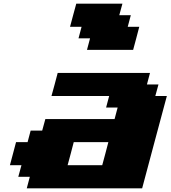

<svg xmlns="http://www.w3.org/2000/svg" viewBox="-20 -1020 924 1040"><path d="M125 0H750Q772 -83 816.7 -250Q861.3 -417 883.8 -500H821.3L838.4 -562.5H775.9L792.5 -625H292.5Q287.1 -604 275.9 -562.3Q264.6 -520.5 258.8 -500H571.3L554.7 -437.5H617.2L600.6 -375H225.6L208.5 -312.5H146L129.4 -250H66.9Q61.5 -229 50.3 -187.3Q39.1 -145.5 33.7 -125H96.2L79.1 -62.5H141.6ZM533.7 -125H346.2Q352.1 -145.5 363 -187.3Q374 -229 379.4 -250H566.9Q561.5 -229 550.5 -187.3Q539.6 -145.5 533.7 -125ZM451.2 -750H701.2Q707 -771 718 -812.5Q729 -854 734.4 -875H671.9L688.5 -937.5H626L643.1 -1000H393.1Q387.2 -979 376 -937.3Q364.7 -895.5 359.4 -875H421.9L405.3 -812.5H467.8Z"/></svg>

Font: Faithful 32x
Style: BoldOblique
Weight: 400
Foundry: Faithful Resource Pack
Version: Version 1.0; January 27, 2023